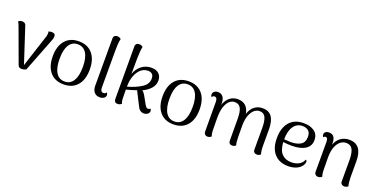

<svg xmlns="http://www.w3.org/2000/svg" viewBox="-21 -1478 4397 2239"><g transform="rotate(20 2177.0 -358.5)"><path d="M470 -477Q470 -455 461 -432L294 -2Q267 11 240 11Q203 11 193 -19L35 -449Q23 -482 12 -495Q29 -514 59 -514Q77 -514 90 -505.5Q103 -497 107 -481L251 -41L384 -451Q389 -476 389 -483Q389 -499 384 -506Q403 -514 424 -514Q471 -514 470 -477Z M531 -254Q531 -380 591.5 -450.5Q652 -521 760 -521Q869 -521 929.5 -450.5Q990 -380 990 -254Q990 -128 929.5 -57.5Q869 13 760 13Q652 13 591.5 -57.5Q531 -128 531 -254ZM904 -254Q904 -366 867 -425Q830 -484 760 -484Q690 -484 653 -425Q616 -366 616 -254Q616 -142 653 -82.5Q690 -23 760 -23Q830 -23 867 -82.5Q904 -142 904 -254Z M1114 -101V-686Q1114 -707 1127 -718.5Q1140 -730 1161 -730Q1186 -730 1207 -712Q1199 -686 1196.5 -645Q1194 -604 1194 -517V-105Q1194 -79 1203.5 -65.5Q1213 -52 1232 -52Q1243 -52 1253.5 -57.5Q1264 -63 1269 -73Q1280 -58 1280 -42Q1280 -19 1259.5 -4.5Q1239 10 1209 10Q1164 10 1139 -19Q1114 -48 1114 -101Z M1822 -41Q1822 -19 1802 -4Q1782 11 1755 11Q1730 11 1709.5 -4Q1689 -19 1677 -47L1591 -217Q1534 -196 1465 -179Q1465 -88 1467 -60Q1469 -32 1479 -7Q1469 1 1458.5 6Q1448 11 1431 11Q1406 11 1396.5 -1.5Q1387 -14 1387 -37L1386 -686Q1386 -707 1398.5 -718.5Q1411 -730 1432 -730Q1460 -730 1478 -712Q1471 -678 1469 -651Q1467 -624 1466 -582L1465 -555L1464 -372Q1487 -440 1539 -480.5Q1591 -521 1662 -521Q1721 -521 1753.5 -490Q1786 -459 1786 -407Q1786 -350 1747 -307Q1708 -264 1647 -236Q1664 -229 1684 -197L1743 -91Q1755 -72 1762.5 -64.5Q1770 -57 1783 -57Q1800 -57 1811 -70Q1822 -58 1822 -41ZM1705 -402Q1705 -439 1686 -456.5Q1667 -474 1635 -474Q1585 -474 1546.5 -440.5Q1508 -407 1486.5 -348.5Q1465 -290 1465 -215Q1572 -246 1638.5 -289.5Q1705 -333 1705 -402Z M1894 -254Q1894 -380 1954.5 -450.5Q2015 -521 2123 -521Q2232 -521 2292.5 -450.5Q2353 -380 2353 -254Q2353 -128 2292.5 -57.5Q2232 13 2123 13Q2015 13 1954.5 -57.5Q1894 -128 1894 -254ZM2267 -254Q2267 -366 2230 -425Q2193 -484 2123 -484Q2053 -484 2016 -425Q1979 -366 1979 -254Q1979 -142 2016 -82.5Q2053 -23 2123 -23Q2193 -23 2230 -82.5Q2267 -142 2267 -254Z M3205 -7Q3183 11 3159 11Q3139 11 3126 -1Q3113 -13 3113 -33V-303Q3113 -389 3092 -433Q3071 -477 3018 -477Q2986 -477 2956 -454Q2926 -431 2905.5 -380.5Q2885 -330 2884 -254L2885 -114Q2885 -42 2897 -7Q2877 11 2852 11Q2832 11 2820 -1Q2808 -13 2808 -33L2807 -303Q2807 -392 2785 -434.5Q2763 -477 2709 -477Q2676 -477 2646.5 -452.5Q2617 -428 2598 -373.5Q2579 -319 2579 -235Q2579 -109 2581 -71Q2583 -33 2593 -7Q2572 11 2547 11Q2526 11 2513.5 -2Q2501 -15 2501 -37L2500 -405Q2500 -431 2491 -444.5Q2482 -458 2465 -458Q2456 -458 2447 -452.5Q2438 -447 2434 -437Q2423 -451 2423 -468Q2423 -491 2441 -505.5Q2459 -520 2485 -520Q2526 -520 2548.5 -491.5Q2571 -463 2571 -409V-393Q2591 -453 2633 -487Q2675 -521 2732 -521Q2854 -521 2877 -391Q2895 -452 2938 -486.5Q2981 -521 3040 -521Q3118 -521 3155 -468.5Q3192 -416 3192 -313V-114Q3192 -45 3205 -7Z M3731 -106Q3731 -96 3725 -79Q3706 -35 3658.5 -11Q3611 13 3547 13Q3437 13 3375 -55.5Q3313 -124 3313 -251Q3313 -377 3374.5 -449Q3436 -521 3551 -521Q3634 -521 3684 -483.5Q3734 -446 3734 -377Q3734 -303 3674 -264Q3614 -225 3507 -225Q3448 -225 3399 -232Q3405 -131 3449.5 -86.5Q3494 -42 3566 -42Q3621 -42 3661 -64.5Q3701 -87 3716 -129Q3731 -124 3731 -106ZM3398 -266Q3446 -262 3476 -261Q3556 -261 3602.5 -289.5Q3649 -318 3649 -387Q3649 -440 3620 -462.5Q3591 -485 3548 -485Q3480 -485 3439.5 -428.5Q3399 -372 3398 -266Z M4290 -7Q4270 11 4244 11Q4223 11 4210 -1Q4197 -13 4197 -33V-303Q4196 -390 4172.5 -432Q4149 -474 4093 -474Q4058 -474 4025.5 -450Q3993 -426 3972 -374Q3951 -322 3951 -241Q3951 -112 3953 -73Q3955 -34 3965 -7Q3944 11 3919 11Q3898 11 3885 -2Q3872 -15 3872 -37V-406Q3871 -434 3864.5 -446Q3858 -458 3844 -458Q3825 -458 3818 -442Q3806 -459 3806 -474Q3806 -495 3822 -507.5Q3838 -520 3866 -520Q3904 -520 3924 -494Q3944 -468 3944 -417V-397Q3965 -456 4010 -488.5Q4055 -521 4116 -521Q4277 -521 4277 -313V-114Q4279 -38 4290 -7Z"/></g></svg>

Font: Arima Madurai
Style: Regular
Weight: 400
Designer: Joana Correia and Natanael Gama
Foundry: NDISCOVER
Version: Version 1.020